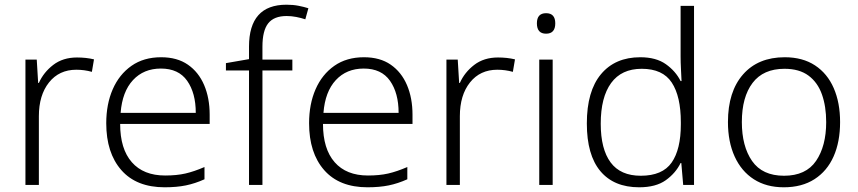

<svg xmlns="http://www.w3.org/2000/svg" viewBox="-20 -785 3643 815"><path d="M307 -541Q346 -541 379 -533L370 -480Q338 -489 304 -489Q231 -489 188 -435Q145 -381 145 -292V0H88V-532H136L142 -433H145Q165 -478 206 -509.5Q247 -541 307 -541Z M664 -542Q732 -542 777.5 -510.5Q823 -479 846.5 -424Q870 -369 870 -298V-259H490Q490 -153 539.5 -96.5Q589 -40 681 -40Q730 -40 767 -48.5Q804 -57 848 -76V-24Q808 -6 769 2Q730 10 679 10Q559 10 495 -63Q431 -136 431 -262Q431 -343 458.5 -406Q486 -469 538 -505.5Q590 -542 664 -542ZM663 -494Q590 -494 544.5 -445Q499 -396 492 -306H811Q811 -390 774.5 -442Q738 -494 663 -494Z M1221 -486H1094V0H1037V-486H939V-517L1037 -534V-587Q1037 -765 1196 -765Q1224 -765 1247 -760.5Q1270 -756 1289 -750L1276 -703Q1258 -709 1237.5 -713Q1217 -717 1197 -717Q1143 -717 1118.5 -686Q1094 -655 1094 -587V-532H1221Z M1525 -542Q1593 -542 1638.5 -510.5Q1684 -479 1707.5 -424Q1731 -369 1731 -298V-259H1351Q1351 -153 1400.5 -96.5Q1450 -40 1542 -40Q1591 -40 1628 -48.5Q1665 -57 1709 -76V-24Q1669 -6 1630 2Q1591 10 1540 10Q1420 10 1356 -63Q1292 -136 1292 -262Q1292 -343 1319.5 -406Q1347 -469 1399 -505.5Q1451 -542 1525 -542ZM1524 -494Q1451 -494 1405.5 -445Q1360 -396 1353 -306H1672Q1672 -390 1635.5 -442Q1599 -494 1524 -494Z M2094 -541Q2133 -541 2166 -533L2157 -480Q2125 -489 2091 -489Q2018 -489 1975 -435Q1932 -381 1932 -292V0H1875V-532H1923L1929 -433H1932Q1952 -478 1993 -509.5Q2034 -541 2094 -541Z M2298 -729Q2337 -729 2337 -686Q2337 -642 2298 -642Q2259 -642 2259 -686Q2259 -729 2298 -729ZM2326 -532V0H2269V-532Z M2693 10Q2586 10 2528.5 -58.5Q2471 -127 2471 -261Q2471 -398 2531 -470Q2591 -542 2698 -542Q2765 -542 2806.5 -512.5Q2848 -483 2869 -441H2873Q2872 -464 2870.5 -492.5Q2869 -521 2869 -545V-760H2926V0H2880L2872 -93H2869Q2848 -50 2806 -20Q2764 10 2693 10ZM2700 -39Q2792 -39 2831 -95Q2870 -151 2870 -257V-266Q2870 -376 2831.5 -434.5Q2793 -493 2704 -493Q2618 -493 2574 -432.5Q2530 -372 2530 -260Q2530 -152 2572 -95.5Q2614 -39 2700 -39Z M3546 -267Q3546 -183 3518.5 -121Q3491 -59 3437.5 -24.5Q3384 10 3307 10Q3233 10 3180 -24Q3127 -58 3098.5 -120.5Q3070 -183 3070 -267Q3070 -396 3134 -469Q3198 -542 3311 -542Q3387 -542 3439.5 -507.5Q3492 -473 3519 -411Q3546 -349 3546 -267ZM3129 -267Q3129 -164 3172.5 -101.5Q3216 -39 3308 -39Q3401 -39 3444 -102Q3487 -165 3487 -267Q3487 -333 3469 -384Q3451 -435 3412 -464Q3373 -493 3310 -493Q3220 -493 3174.5 -433Q3129 -373 3129 -267Z"/></svg>

Font: RS Noto Sans Light
Style: Regular
Weight: 300
Designer: Monotype Design Team
Foundry: Monotype Imaging Inc.
Version: Version 3.10